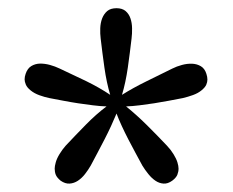

<svg xmlns="http://www.w3.org/2000/svg" viewBox="-20 -736 560 461"><path d="M272.9 -508.3Q299.3 -524.9 331.1 -540.5Q362.8 -556.2 393.6 -571.3Q404.3 -576.7 417 -580.1Q429.7 -583.5 441.4 -583Q453.1 -582.5 462.4 -576.9Q471.7 -571.3 475.6 -558.6Q478 -551.3 478 -544.9Q478 -539.1 475.3 -532.7Q472.7 -526.4 464.1 -519.3Q455.6 -512.2 443.4 -507.8Q431.2 -503.4 418.9 -500.5Q402.8 -497.6 385.3 -494.1Q367.7 -490.7 350.1 -488Q332.5 -485.4 315.2 -483.2Q297.9 -481 282.7 -480.5Q307.1 -460.9 332.3 -436Q357.4 -411.1 380.9 -386.2Q390.1 -376.5 396.7 -365.7Q403.3 -355 406 -346.2Q408.7 -337.4 408.7 -331.1Q408.7 -323.7 405.8 -316.4Q402.8 -309.1 393.6 -302.2Q382.8 -294.4 372.6 -295.2Q362.3 -295.9 353.3 -302Q344.2 -308.1 336.2 -318.1Q328.1 -328.1 321.8 -338.4Q314 -353 305.2 -369.1Q296.4 -385.3 288.1 -401.4Q279.8 -417.5 272.5 -433.3Q265.1 -449.2 259.8 -463.4Q253.9 -449.2 246.6 -433.3Q239.3 -417.5 231 -401.4Q222.7 -385.3 214.1 -369.1Q205.6 -353 197.8 -338.4Q191.9 -328.1 184.1 -318.1Q176.3 -308.1 167 -302Q157.7 -295.9 147.2 -295.2Q136.7 -294.4 125.5 -302.2Q116.7 -309.6 114 -316.2Q111.3 -322.8 111.3 -331.1Q111.3 -336.9 113.8 -345.9Q116.2 -355 123 -366.2Q129.9 -377.4 137.7 -386.2Q161.1 -411.1 186 -436.5Q210.9 -461.9 235.8 -480.5Q220.2 -481 202.9 -483.2Q185.5 -485.4 167.7 -488Q149.9 -490.7 132.3 -494.1Q114.7 -497.6 98.6 -500.5Q86.9 -502.9 74.7 -507.3Q62.5 -511.7 53.7 -518.8Q44.9 -525.9 42 -533Q39.1 -540 39.1 -545.4Q39.1 -551.8 41.5 -558.6Q45.9 -571.8 55.2 -577.4Q64.5 -583 75.9 -583.3Q87.4 -583.5 99.9 -580.1Q112.3 -576.7 123.5 -571.3Q154.3 -557.1 186.8 -541.3Q219.2 -525.4 244.6 -508.3Q235.8 -537.6 230.7 -573.7Q225.6 -609.9 221.7 -643.6Q220.2 -655.3 220.7 -668.2Q221.2 -681.2 225.3 -691.9Q229.5 -702.6 237.5 -709.5Q245.6 -716.3 259.8 -716.3Q273.4 -716.3 281.5 -709.5Q289.6 -702.6 293.2 -691.9Q296.9 -681.2 297.1 -668.2Q297.4 -655.3 295.9 -643.6Q292 -609.9 286.9 -573.7Q281.7 -537.6 272.9 -508.3Z"/></svg>

Font: Parastoo FD
Style: FD
Weight: 400
Foundry: Saber Rastikerdar (saber.rastikerdar@gmail.com)
Version: Version 2.0.1